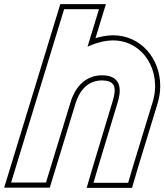

<svg xmlns="http://www.w3.org/2000/svg" viewBox="-59 -825 801 936"><path d="M591.1 -20 565.8 66H396.8L421.8 -19L514.7 -326C541.3 -413 513.7 -457 440 -458C367 -458 311.3 -413 284.7 -326L258.7 -241L191.1 -20L165.1 65H-4.9L21.1 -20L88.7 -241L114.7 -326L227.5 -695L253.5 -780H423.5L397.5 -695L367.7 -597.5C409.6 -616.6 452.2 -627.7 492 -628C639 -628 732.1 -478 684.7 -326ZM615.1 -12.8 708.6 -318.6C717.7 -347.8 722.1 -377.3 722.1 -405.7C722.5 -537.7 628.8 -653 491.9 -653C463.8 -652.8 433.9 -647.4 406.5 -639.1L457.3 -805H235L-38.7 90H183.6L308.6 -318.7C332.9 -398.2 379.6 -433 439.9 -433C451.4 -432.8 461.6 -431.3 469.3 -429C496.3 -420.7 511.1 -399.9 490.7 -333.2L397.9 -26.1L363.4 91H584.5Z"/></svg>

Font: Nordica Plus
Style: NordicaClassicBkOblOl
Weight: 900
Version: Version 1.01